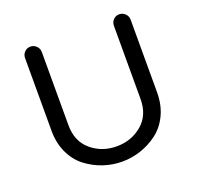

<svg xmlns="http://www.w3.org/2000/svg" viewBox="-125 -837 1007 981"><g transform="rotate(-20 379.0 -346.5)"><path d="M666 -657V-262Q666 -194 640.5 -140.5Q615 -87 572.5 -55Q530 -23 480.5 -6.5Q431 10 379 10Q327 10 277.5 -6.5Q228 -23 185.5 -55Q143 -87 117.5 -140.5Q92 -194 92 -262V-657Q92 -676 105 -689.5Q118 -703 137 -703Q156 -703 169.5 -689.5Q183 -676 183 -657V-259Q183 -171 241 -122Q299 -73 379 -73Q459 -73 517 -122Q575 -171 575 -259V-657Q575 -676 588 -689.5Q601 -703 620 -703Q639 -703 652.5 -689.5Q666 -676 666 -657Z"/></g></svg>

Font: Varela Round
Style: Regular
Weight: 400
Designer: Joe Prince
Foundry: Joe Prince
Version: Version 1.000